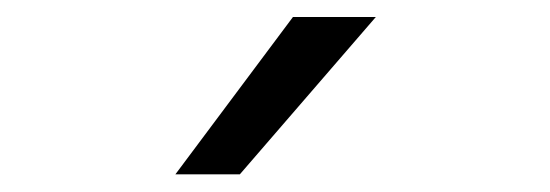

<svg xmlns="http://www.w3.org/2000/svg" viewBox="-20 -823 642 224"><path d="M321.8 -803.2H418.5L259.8 -619.6H184.6Z"/></svg>

Font: Hack
Style: Regular
Weight: 400
Monospace: yes
Designer: Christopher Simpkins
Foundry: Christopher Simpkins
Version: Version 2.019; ttfautohint (v1.4.1) -l 4 -r 80 -G 350 -x 0 -